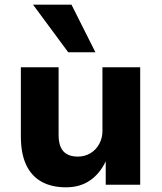

<svg xmlns="http://www.w3.org/2000/svg" viewBox="-20 -788 689 819"><path d="M262 11Q200 11 157 -13Q114 -37 91.5 -85Q69 -133 69 -207V-501H230V-211Q230 -182 238.5 -161.5Q247 -141 265.5 -130.5Q284 -120 312 -120Q341 -120 365 -134Q389 -148 403 -173.5Q417 -199 417 -229V-501H578V0H431V-100Q406 -47 363.5 -18Q321 11 262 11ZM271 -565 121 -768H285L387 -565Z"/></svg>

Font: Nunito Sans 8pt ExtraBold
Style: Regular
Weight: 800
Version: Version 3.101;gftools[0.9.27]